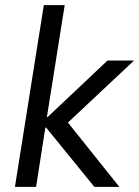

<svg xmlns="http://www.w3.org/2000/svg" viewBox="-20 -725 540 745"><path d="M38 0 150 -705H231L162 -271H165L397 -490H500L226 -233L224 -274L443 0H346L159 -230H156L120 0Z"/></svg>

Font: Nunito Sans 10pt SemiCondensed
Style: Italic
Weight: 400
Width: 4
Italic angle: -9°
Designer: Vernon Adams
Foundry: Vernon Adams
Version: Version 3.101;gftools[0.9.27]